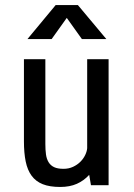

<svg xmlns="http://www.w3.org/2000/svg" viewBox="-20 -735 531 762"><path d="M341 0 334 -41Q313 -18 285 -5.5Q257 7 219 7Q177 7 149.5 -4Q122 -15 105.5 -37.5Q89 -60 82 -94Q75 -128 75 -174V-500H160V-164Q160 -140 162.5 -122Q165 -104 173 -91Q181 -78 195 -71.5Q209 -65 232 -65Q253 -65 270 -73Q287 -81 299 -93Q311 -105 318 -119.5Q325 -134 326 -147V-500H411V0ZM305 -580 245 -664 185 -580H89L201 -715H289L402 -580Z"/></svg>

Font: Share
Style: Regular
Weight: 400
Designer: Ralph du Carrois
Version: Version 1.001